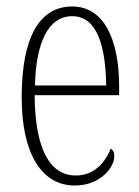

<svg xmlns="http://www.w3.org/2000/svg" viewBox="-20 -563 430 593"><path d="M211 10C291 10 333 -47 333 -80C333 -94 328 -101 322 -104C305 -62 272 -21 214 -21C135 -21 88 -101 87 -269H348V-294C348 -449 297 -543 203 -543C103 -543 47 -450 47 -262C47 -88 109 10 211 10ZM308 -299H88C91 -431 129 -513 203 -513C278 -513 306 -426 308 -299Z"/></svg>

Font: Noto Serif Devanagari ExtraCondensed ExtraLight
Style: Regular
Weight: 200
Width: 2
Designer: Universal Thirst, Indian Type Foundry and the Monotype Design Team
Foundry: Monotype Imaging Inc.
Version: Version 2.004